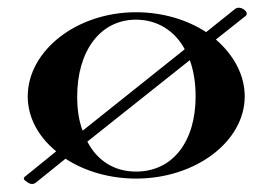

<svg xmlns="http://www.w3.org/2000/svg" viewBox="-20 -445 689 488"><path d="M477.2 -200C477.2 -86.1 419.8 -8.9 325.7 -8.9C269.3 -8.9 226.7 -37.6 202 -85.1L462.4 -292.1C472.3 -265.3 477.2 -233.7 477.2 -200ZM176.2 -200C176.2 -313.9 233.7 -395 325.7 -395C380.2 -395 424.8 -366.3 449.5 -319.8L190.1 -112.9C180.2 -137.6 176.2 -168.3 176.2 -200ZM578.2 -422.8 504 -363.4C455.4 -395 393.1 -413.9 325.7 -413.9C174.3 -413.9 50.5 -315.8 50.5 -200C50.5 -145.5 78.2 -97 122.8 -60.4L44.6 3C38.6 6.9 39.6 11.9 46.5 15.8C52.4 20.6 60.9 26.1 70.3 19.8L146.5 -41.6C195 -9.9 258.4 8.9 325.7 8.9C478.2 8.9 602 -86.1 602 -200C602 -255.4 573.3 -305.9 528.7 -344.6L605 -405C614.4 -414.4 591.7 -431.8 578.2 -422.8Z"/></svg>

Font: Biblismive
Style: Regular
Weight: 400
Designer: Susan Drake
Foundry: Susan Drake
Version: Version 1.0; ttfautohint (v1.8.4.7-5d5b)